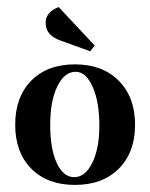

<svg xmlns="http://www.w3.org/2000/svg" viewBox="-20 -514 425 543"><path d="M192 -332Q270 -332 316 -285.5Q362 -239 362 -161Q362 -83 316 -37Q270 9 192 9Q114 9 68.5 -37Q23 -83 23 -161Q23 -240 68.5 -286Q114 -332 192 -332ZM194 -311Q162 -311 142 -269.5Q122 -228 122 -161Q122 -93 140.5 -53Q159 -13 190 -13Q221 -13 241 -53.5Q261 -94 261 -159Q261 -226 242 -268.5Q223 -311 194 -311ZM235 -369 152 -399Q109 -414 109 -449Q109 -480 146 -494L248 -385Z"/></svg>

Font: Katibeh
Style: Regular
Weight: 400
Designer: Arabic design by Kourosh Beigpour, Latin design by Eduardo Tunni, engineering by Lasse Fister
Version: Version 1.000